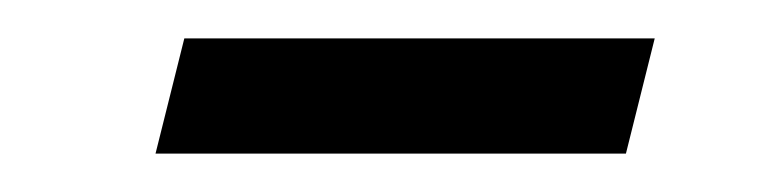

<svg xmlns="http://www.w3.org/2000/svg" viewBox="-20 -355 400 100"><path d="M76 -335H321L306 -275H61Z"/></svg>

Font: IBM Plex Serif
Style: Italic
Weight: 400
Italic angle: -14°
Designer: Mike Abbink, Paul van der Laan, Pieter van Rosmalen
Foundry: Bold Monday
Version: Version 3.001